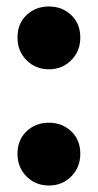

<svg xmlns="http://www.w3.org/2000/svg" viewBox="-20 -565 302 593"><path d="M34 -449Q34 -492 62 -518.5Q90 -545 131 -545Q172 -545 200 -518.5Q228 -492 228 -449Q228 -407 200 -379Q172 -351 131 -351Q90 -351 62 -379Q34 -407 34 -449ZM34 -90Q34 -133 62 -159.5Q90 -186 131 -186Q172 -186 200 -159.5Q228 -133 228 -90Q228 -48 200 -20Q172 8 131 8Q90 8 62 -20Q34 -48 34 -90Z"/></svg>

Font: Chess Sans
Style: Bold
Weight: 700
Designer: Wolf Bōese
Foundry: Wolf Bōese
Version: Version 7.223